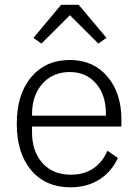

<svg xmlns="http://www.w3.org/2000/svg" viewBox="-20 -778 584 810"><path d="M154.8 -594.2 121.1 -618.2 237.8 -757.8H312L429.2 -618.2L395 -594.2L274.9 -713.9ZM276.9 12.2Q172.9 12.2 111.8 -59.6Q50.8 -131.3 50.8 -255.9Q50.8 -380.4 111.6 -452.6Q172.4 -524.9 274.9 -524.9Q373.5 -524.9 432.9 -455.3Q492.2 -385.7 492.2 -272.9V-244.1H115.2V-219.2Q115.2 -139.2 159.2 -90.1Q203.1 -41 279.8 -41Q333.5 -41 372.8 -66.9Q412.1 -92.8 433.1 -142.1L477.1 -111.8Q452.1 -54.7 400.1 -21.2Q348.1 12.2 276.9 12.2ZM115.2 -290H426.8V-298.8Q426.8 -377.4 385 -425.8Q343.3 -474.1 274.9 -474.1Q202.6 -474.1 158.9 -424.8Q115.2 -375.5 115.2 -295.9Z"/></svg>

Font: Anuphan Light
Style: Regular
Weight: 300
Designer: Mike Abbink, Paul van der Laan, Pieter van Rosmalen, Mint Tantisuwanna
Foundry: Bold Monday; Cadson Demak
Version: Version 3.002;hotconv 1.0.109;makeotfexe 2.5.65596